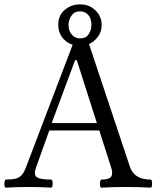

<svg xmlns="http://www.w3.org/2000/svg" viewBox="-22 -857 725 880"><path d="M5 3Q0 3 -1.5 -6Q-3 -15 -1 -24.5Q1 -34 5 -34Q34 -34 51 -38.5Q68 -43 79 -56.5Q90 -70 100 -98L311 -652Q280 -662 262.5 -686.5Q245 -711 245 -743Q245 -787 275 -812Q305 -837 345 -837Q388 -837 416 -809Q444 -781 444 -743Q444 -712 427 -689Q410 -666 386 -655L574 -91Q594 -34 668 -34Q673 -34 674.5 -24.5Q676 -15 674.5 -6Q673 3 668 3Q611 0 556 0Q499 0 443 3Q438 3 436.5 -6Q435 -15 437 -24.5Q439 -34 443 -34Q478 -34 487.5 -47.5Q497 -61 487 -91L433 -259H204L143 -89Q131 -55 147.5 -44.5Q164 -34 212 -34Q217 -34 218.5 -24.5Q220 -15 218.5 -6Q217 3 212 3Q161 0 109 0Q58 0 5 3ZM345 -681Q372 -681 384.5 -700.5Q397 -720 397 -743Q397 -772 382.5 -788.5Q368 -805 345 -805Q319 -805 305.5 -785Q292 -765 292 -743Q292 -715 307.5 -698Q323 -681 345 -681ZM215 -293H422L330 -581H322Z"/></svg>

Font: Junicode
Style: Regular
Weight: 400
Designer: Peter S. Baker
Version: Version 2.100; ttfautohint (v1.8.4)